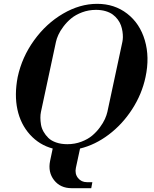

<svg xmlns="http://www.w3.org/2000/svg" viewBox="-20 -780 810 1012"><path d="M357.9 211.9Q298.3 211.9 265.1 169.7Q231.9 127.4 244.1 67.9L257.8 2.9Q187 -16.1 137.7 -70.8Q88.4 -125.5 71.8 -202.9Q55.2 -280.3 73.2 -374Q95.7 -479 159.7 -567.6Q223.6 -656.2 312.3 -708Q400.9 -759.8 492.2 -759.8Q583.5 -759.8 650.4 -708Q717.3 -656.2 743.4 -567.4Q769.5 -478.5 747.1 -374Q728 -283.7 676.3 -203.9Q624.5 -124 552.7 -70.1Q481 -16.1 401.9 2.9L379.9 105Q373.5 136.2 391.1 158.2Q408.7 180.2 438 180.2H466.8L460.9 211.9ZM195.8 -189.9Q192.9 -176.3 192.9 -159.7Q192.9 -143.1 196 -123.5Q199.2 -104 209.5 -85.9Q219.7 -67.9 234.9 -53Q250 -38.1 275.9 -29.1Q301.8 -20 335 -20Q374.5 -20 408.7 -33Q442.9 -45.9 465.8 -65.2Q488.8 -84.5 506.3 -108.4Q523.9 -132.3 533 -152.6Q542 -172.9 545.9 -189.9L625 -559.1Q627.4 -570.8 627.7 -584.2Q627.9 -597.7 625.5 -614.3Q623 -630.9 617.4 -646.5Q611.8 -662.1 600.8 -677Q589.8 -691.9 574.7 -703.1Q559.6 -714.4 536.9 -721.2Q514.2 -728 485.8 -728Q447.3 -728 412.8 -715.1Q378.4 -702.1 355.2 -682.9Q332 -663.6 314.2 -639.9Q296.4 -616.2 287.4 -595.9Q278.3 -575.7 274.9 -559.1Z"/></svg>

Font: Fin Serif Display
Style: Italic
Weight: 400
Italic angle: -12°
Designer: J. Blake Harris
Version: Version 1.006;FEAKit 1.0